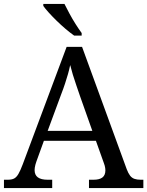

<svg xmlns="http://www.w3.org/2000/svg" viewBox="-20 -951 745 971"><path d="M0 0V-42H19Q39 -42 51 -48Q63 -54 73 -71Q83 -88 95 -120L317 -714H395L621 -95Q629 -74 638 -62.5Q647 -51 660 -46.5Q673 -42 692 -42H705V0H430V-42H453Q483 -42 498 -53.5Q513 -65 513 -90Q513 -96 512 -101.5Q511 -107 509.5 -113.5Q508 -120 505 -127L465 -239H202L164 -134Q161 -126 159 -118Q157 -110 156 -103.5Q155 -97 155 -91Q155 -66 171.5 -54Q188 -42 221 -42H244V0ZM221 -289H447L385 -464Q375 -494 365.5 -521Q356 -548 348.5 -573Q341 -598 335 -622Q330 -598 323.5 -575.5Q317 -553 309 -528.5Q301 -504 289 -473ZM355 -771Q335 -785 312 -804.5Q289 -824 266.5 -846Q244 -868 226 -888Q208 -908 199 -921V-931H306Q317 -909 331.5 -882Q346 -855 362.5 -829Q379 -803 393 -784V-771Z"/></svg>

Font: Noto Serif Kannada
Style: Regular
Weight: 400
Designer: Universal Thirst, Indian Type Foundry and the Monotype Design Team
Foundry: Monotype Imaging Inc.
Version: Version 2.003